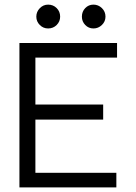

<svg xmlns="http://www.w3.org/2000/svg" viewBox="-20 -810 590 830"><path d="M64 0V-624H486V-561H133V-358H426V-293H133V-63H483V0ZM188 -687Q167 -687 152 -702Q137 -717 137 -738Q137 -759 152 -774.5Q167 -790 188 -790Q210 -790 225 -775Q240 -760 240 -738Q240 -717 225 -702Q210 -687 188 -687ZM384 -687Q363 -687 348.5 -702Q334 -717 334 -738Q334 -760 348.5 -775Q363 -790 384 -790Q405 -790 420.5 -775Q436 -760 436 -738Q436 -717 420.5 -702Q405 -687 384 -687Z"/></svg>

Font: Inconsolata SemiExpanded
Style: Regular
Weight: 400
Width: 6
Monospace: yes
Designer: Raph Levien, Cyreal, Brenton Simpson
Foundry: Raph Levien, Cyreal, Google
Version: Version 3.000; ttfautohint (v1.8.2.53-6de2)